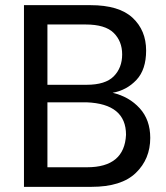

<svg xmlns="http://www.w3.org/2000/svg" viewBox="-20 -725 644 745"><path d="M335 0H73V-705H331Q442 -705 494.5 -656Q547 -607 547 -529Q547 -455 509.5 -415Q472 -375 417 -365Q481 -350 522 -305Q563 -260 563 -190Q563 -108 507 -54Q451 0 335 0ZM316 -396Q389 -396 421.5 -429Q454 -462 454 -514Q454 -565 421 -597.5Q388 -630 312 -630H164V-396ZM318 -76Q463 -76 469 -202Q469 -322 316 -328H164V-76Z"/></svg>

Font: Ulagadi Sans
Style: Regular
Weight: 400
Designer: Ninad Kale (Devanagari), Jonny Pinhorn (Latin)
Foundry: Indian Type Foundry
Version: Version 3.01;March 29, 2020;FontCreator 12.0.0.2522 64-bit; 